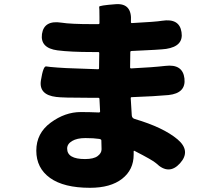

<svg xmlns="http://www.w3.org/2000/svg" viewBox="-20 -825 1040 915"><path d="M409 70Q284 70 218.5 23Q153 -24 153 -107Q153 -190 221.5 -240.5Q290 -291 365 -291Q408 -291 451 -289Q457 -289 457 -294L454 -353Q454 -359 448 -359H405Q276 -359 248 -363Q164 -373 175 -442Q186 -511 200 -508.5Q214 -506 255 -503Q296 -500 337 -499L447 -495Q452 -495 452 -500L453 -572Q453 -577 448 -577H421Q317 -577 254 -585Q171 -596 180 -663Q190 -730 273 -717Q316 -710 420 -710H449Q454 -710 454 -715V-744Q454 -786 452.5 -792.5Q451 -799 531 -805Q610 -811 604 -723Q603 -715 608 -715Q723 -721 752 -726Q835 -739 845 -672Q856 -605 772 -592Q745 -588 607 -582Q601 -582 601 -576L600 -504Q600 -499 605 -499Q708 -504 768 -511Q851 -521 859 -451Q867 -381 783 -372Q719 -366 608 -362Q603 -362 603 -357L608 -275Q609 -262 622 -258Q758 -218 826 -161Q891 -106 838 -47Q785 12 724 -47Q709 -61 621 -106Q617 -108 617 -103V-88Q617 -16 562 27Q507 70 409 70ZM385 -67Q426 -67 445 -81Q464 -95 464 -113.5Q464 -132 463 -156Q463 -161 453 -163Q427 -167 387 -167Q347 -167 323.5 -153Q300 -139 300 -117Q300 -67 385 -67Z"/></svg>

Font: Resource Han Rounded JP Heavy
Style: Regular
Weight: 900
Designer: Cyano Hao (round all glyphs); Ryoko NISHIZUKA 西塚涼子 (kana, bopomofo & ideographs); Paul D. Hunt (Latin, Greek & Cyrillic)
Foundry: Cyano Hao
Version: 0.990